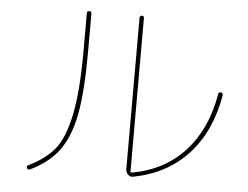

<svg xmlns="http://www.w3.org/2000/svg" viewBox="-51 -779 1103 854"><g transform="rotate(5 500.0 -352.0)"><path d="M573.2 2Q559.6 4.9 549.3 -4.9Q539.1 -14.6 539.1 -30.3V-705.1Q539.1 -714.8 548.8 -714.8Q558.6 -714.8 558.6 -705.1V-19.5Q558.6 -15.6 564.5 -15.6Q708 -41 798.8 -139.2Q889.6 -237.3 917 -396.5Q918.9 -407.2 929.2 -405.3Q939.5 -403.3 937.5 -392.6Q909.2 -229.5 815.9 -128.4Q722.7 -27.3 573.2 2ZM112.3 9.8Q103.5 13.7 98.6 4.9Q94.7 -4.9 102.5 -7.8Q178.7 -44.9 219.2 -94.7Q259.8 -144.5 281.7 -250Q303.7 -355.5 303.7 -535.2V-705.1Q303.7 -714.8 314 -714.8Q324.2 -714.8 324.2 -705.1V-535.2Q324.2 -359.4 305.2 -257.3Q286.1 -155.3 241.7 -93.3Q197.3 -31.2 112.3 9.8Z"/></g></svg>

Font: Rounded-X Mgen+ 2m thin
Style: Regular
Weight: 100
Designer: [Source Han Sans]
Ryoko NISHIZUKA  (kana & ideographs); Paul D. Hunt (Latin, Greek & Cyrillic); Wenlong ZHANG  (bopomofo
Version: Version 1.059.20150602